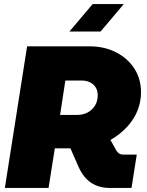

<svg xmlns="http://www.w3.org/2000/svg" viewBox="-20 -929 725 949"><path d="M4 0 114 -700H423Q495 -700 552.5 -671Q610 -642 643.5 -591Q677 -540 677 -472Q677 -427 660.5 -384.5Q644 -342 610.5 -304.5Q577 -267 526 -237L555 -185Q560 -177 567.5 -171Q575 -165 591 -165H656L630 0H522Q469 0 430 -26Q391 -52 367 -107L328 -196Q324 -196 318 -196Q312 -196 308 -196H251L220 0ZM277 -361H363Q390 -361 413 -373Q436 -385 449.5 -407Q463 -429 463 -458Q463 -481 453 -497Q443 -513 425 -522Q407 -531 383 -531H303ZM323 -773 438 -909H592L477 -773Z"/></svg>

Font: MuseoModerno Thin Black
Style: Italic
Weight: 900
Italic angle: -9°
Version: Version 1.003